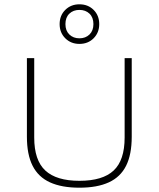

<svg xmlns="http://www.w3.org/2000/svg" viewBox="-20 -865 737 892"><path d="M349 7Q266.5 7 212.2 -17.8Q158 -42.5 131.5 -94.8Q105 -147 105 -230V-595H139V-226Q139 -120.5 190.5 -72.8Q242 -25 349 -25Q457 -25 508 -72.8Q559 -120.5 559 -226V-595H592V-230Q592 -147 565.8 -94.8Q539.5 -42.5 485.5 -17.8Q431.5 7 349 7ZM349 -661Q309.5 -661 283.2 -687.2Q257 -713.5 257 -753Q257 -793 283.2 -819Q309.5 -845 349 -845Q389 -845 415 -819Q441 -793 441 -753Q441 -713.5 415 -687.2Q389 -661 349 -661ZM349 -687Q377.5 -687 395.8 -704.8Q414 -722.5 414 -753Q414 -784 395.8 -801.5Q377.5 -819 349 -819Q320.5 -819 302.2 -801.5Q284 -784 284 -753Q284 -722.5 302.2 -704.8Q320.5 -687 349 -687Z"/></svg>

Font: Encode Sans SC Expanded Thin
Style: Regular
Weight: 250
Width: 7
Designer: Multiple Designers
Foundry: Impallari Type
Version: Version 3.002